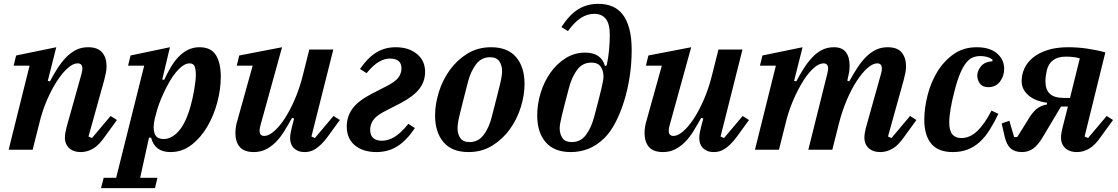

<svg xmlns="http://www.w3.org/2000/svg" viewBox="-20 -780 5822 1000"><path d="M402 12Q379 12 363 5.5Q347 -1 337 -11.5Q327 -22 322.5 -35Q318 -48 318 -62Q318 -74 320.5 -89Q323 -104 326 -115L405 -397Q409 -412 409 -423Q409 -450 384 -450Q361 -450 333.5 -426Q306 -402 278 -359.5Q250 -317 225 -259.5Q200 -202 184 -135L150 0H25L134 -438H51L64 -491L273 -534L229 -359L240 -356Q259 -392 279.5 -424Q300 -456 323.5 -480.5Q347 -505 375 -519.5Q403 -534 439 -534Q489 -534 512 -507Q535 -480 535 -435Q535 -418 531.5 -400.5Q528 -383 523 -364L441 -69L459 -61L556 -176L589 -155L528 -71Q496 -24 465 -6Q434 12 402 12Z M520 146H585L731 -438H647L660 -491L865 -534L825 -366L835 -364Q851 -398 869 -429Q887 -460 909.5 -483.5Q932 -507 959 -520.5Q986 -534 1019 -534Q1079 -534 1104.5 -493Q1130 -452 1130 -380Q1130 -317 1112 -248Q1094 -179 1060 -121Q1026 -63 977.5 -25.5Q929 12 868 12Q786 12 767 -63H756L710 146H800L787 200H506ZM833 -56Q874 -56 911 -97.5Q948 -139 973 -229Q978 -247 983 -269Q988 -291 991.5 -312.5Q995 -334 997.5 -354.5Q1000 -375 1000 -390Q1000 -419 993.5 -434.5Q987 -450 967 -450Q950 -450 931.5 -437Q913 -424 895.5 -402.5Q878 -381 862 -353Q846 -325 832.5 -296Q819 -267 808.5 -238.5Q798 -210 793 -187L786 -162Q775 -114 785 -85Q795 -56 833 -56Z M1302 12Q1251 12 1228.5 -15Q1206 -42 1206 -87Q1206 -120 1218 -158L1296 -438H1213L1226 -491L1449 -534L1336 -125Q1332 -110 1332 -99Q1332 -72 1357 -72Q1379 -72 1407 -96Q1435 -120 1462.5 -162Q1490 -204 1515 -261.5Q1540 -319 1557 -387L1591 -522H1716L1602 -69L1620 -61L1717 -176L1750 -155L1689 -71Q1670 -45 1653.5 -29Q1637 -13 1622.5 -4Q1608 5 1594.5 8.5Q1581 12 1568 12Q1546 12 1531.5 5.5Q1517 -1 1508 -11Q1499 -21 1495 -34Q1491 -47 1491 -60Q1491 -74 1494 -90Q1497 -106 1500 -117L1512 -163L1501 -166Q1481 -130 1461 -97.5Q1441 -65 1417.5 -41Q1394 -17 1365.5 -2.5Q1337 12 1302 12Z M1940 12Q1871 12 1828.5 -23Q1786 -58 1786 -121Q1786 -172 1814.5 -212.5Q1843 -253 1913 -290L1989 -329Q2037 -353 2054 -375Q2071 -397 2071 -424Q2071 -475 2010 -475Q1984 -475 1955 -459Q1926 -443 1889 -399L1855 -421Q1895 -479 1939.5 -506.5Q1984 -534 2041 -534Q2109 -534 2151.5 -499Q2194 -464 2194 -406Q2194 -355 2163 -316Q2132 -277 2065 -242L1989 -203Q1941 -179 1924.5 -155.5Q1908 -132 1908 -104Q1908 -75 1924 -61Q1940 -47 1969 -47Q2001 -47 2033.5 -66Q2066 -85 2107 -135L2141 -113Q2099 -50 2051 -19Q2003 12 1940 12Z M2426 -40Q2471 -40 2499.5 -78Q2528 -116 2542 -174Q2558 -237 2568.5 -277.5Q2579 -318 2585 -344Q2591 -370 2593 -384.5Q2595 -399 2595 -409Q2595 -440 2580.5 -461Q2566 -482 2532 -482Q2487 -482 2458.5 -444Q2430 -406 2416 -348Q2400 -285 2389.5 -244.5Q2379 -204 2373 -178Q2367 -152 2365 -137.5Q2363 -123 2363 -113Q2363 -82 2377.5 -61Q2392 -40 2426 -40ZM2420 12Q2334 12 2290 -39.5Q2246 -91 2246 -179Q2246 -237 2265.5 -300Q2285 -363 2322.5 -415Q2360 -467 2414 -500.5Q2468 -534 2538 -534Q2624 -534 2668 -482.5Q2712 -431 2712 -343Q2712 -285 2692.5 -222Q2673 -159 2635.5 -107Q2598 -55 2544 -21.5Q2490 12 2420 12Z M2953 12Q2866 12 2822 -39.5Q2778 -91 2778 -178Q2778 -238 2796 -296.5Q2814 -355 2847 -401.5Q2880 -448 2926 -477Q2972 -506 3028 -506Q3111 -506 3131 -436L3140 -440Q3148 -475 3152 -518Q3156 -561 3156 -599Q3156 -656 3135 -682Q3114 -708 3075 -708Q3039 -708 3006 -687Q2973 -666 2938 -618L2904 -639Q2946 -704 2992 -732Q3038 -760 3096 -760Q3136 -760 3168 -747Q3200 -734 3222.5 -705.5Q3245 -677 3257.5 -631Q3270 -585 3270 -520Q3270 -449 3259.5 -380.5Q3249 -312 3230 -251.5Q3211 -191 3185.5 -142Q3160 -93 3129 -62Q3088 -22 3044.5 -5Q3001 12 2953 12ZM2958 -40Q3004 -40 3032 -77.5Q3060 -115 3075 -173Q3089 -225 3098 -260.5Q3107 -296 3112.5 -319.5Q3118 -343 3120.5 -357Q3123 -371 3123 -382Q3123 -412 3108.5 -433Q3094 -454 3060 -454Q3014 -454 2986 -416.5Q2958 -379 2943 -321Q2929 -268 2920 -233Q2911 -198 2905.5 -174.5Q2900 -151 2897.5 -136.5Q2895 -122 2895 -112Q2895 -82 2909.5 -61Q2924 -40 2958 -40Z M3433 12Q3382 12 3359.5 -15Q3337 -42 3337 -87Q3337 -120 3349 -158L3427 -438H3344L3357 -491L3580 -534L3467 -125Q3463 -110 3463 -99Q3463 -72 3488 -72Q3510 -72 3538 -96Q3566 -120 3593.5 -162Q3621 -204 3646 -261.5Q3671 -319 3688 -387L3722 -522H3847L3733 -69L3751 -61L3848 -176L3881 -155L3820 -71Q3801 -45 3784.5 -29Q3768 -13 3753.5 -4Q3739 5 3725.5 8.5Q3712 12 3699 12Q3677 12 3662.5 5.5Q3648 -1 3639 -11Q3630 -21 3626 -34Q3622 -47 3622 -60Q3622 -74 3625 -90Q3628 -106 3631 -117L3643 -163L3632 -166Q3612 -130 3592 -97.5Q3572 -65 3548.5 -41Q3525 -17 3496.5 -2.5Q3468 12 3433 12Z M4566 12Q4543 12 4527 5.5Q4511 -1 4501 -11.5Q4491 -22 4486.5 -35Q4482 -48 4482 -62Q4482 -74 4484.5 -89Q4487 -104 4490 -115L4569 -397Q4573 -412 4573 -423Q4573 -450 4549 -450Q4526 -450 4498.5 -426Q4471 -402 4443 -359.5Q4415 -317 4390.5 -259.5Q4366 -202 4349 -135L4315 0H4190L4289 -397Q4293 -413 4293 -423Q4293 -450 4269 -450Q4246 -450 4218.5 -426Q4191 -402 4164 -359.5Q4137 -317 4112 -259.5Q4087 -202 4071 -135L4037 0H3912L4021 -438H3938L3951 -491L4160 -534L4116 -359L4127 -356Q4146 -392 4166.5 -424Q4187 -456 4210 -480.5Q4233 -505 4260.5 -519.5Q4288 -534 4323 -534Q4366 -534 4385.5 -508.5Q4405 -483 4405 -438Q4405 -427 4404 -415.5Q4403 -404 4400 -392L4393 -360L4403 -356Q4423 -392 4443.5 -424Q4464 -456 4487.5 -480.5Q4511 -505 4539.5 -519.5Q4568 -534 4603 -534Q4654 -534 4676.5 -506.5Q4699 -479 4699 -434Q4699 -418 4695.5 -400.5Q4692 -383 4687 -364L4605 -69L4623 -61L4720 -176L4753 -155L4692 -71Q4660 -24 4629 -6Q4598 12 4566 12Z M4942 12Q4866 12 4830 -32Q4794 -76 4794 -156Q4794 -215 4810.5 -281.5Q4827 -348 4860.5 -404Q4894 -460 4945.5 -497Q4997 -534 5067 -534Q5135 -534 5172.5 -502Q5210 -470 5210 -422Q5210 -383 5188 -354.5Q5166 -326 5127 -326Q5098 -326 5084 -344.5Q5070 -363 5070 -386Q5070 -411 5089 -434.5Q5108 -458 5149 -461V-470Q5125 -488 5085 -488Q5064 -488 5046 -480.5Q5028 -473 5012 -453Q4996 -433 4981 -398Q4966 -363 4952 -308Q4939 -260 4931.5 -216Q4924 -172 4924 -142Q4924 -100 4940 -80.5Q4956 -61 4987 -61Q5032 -61 5070.5 -98Q5109 -135 5144 -204L5180 -187Q5157 -139 5133 -101.5Q5109 -64 5081 -39Q5053 -14 5019 -1Q4985 12 4942 12Z M5303 12Q5266 12 5244.5 -6.5Q5223 -25 5213 -67L5197 -137L5237 -151L5262 -66H5278L5331 -151Q5354 -191 5376.5 -210.5Q5399 -230 5433 -236V-245Q5372 -253 5336.5 -283.5Q5301 -314 5301 -358Q5301 -392 5315.5 -423.5Q5330 -455 5359.5 -479.5Q5389 -504 5435 -519Q5481 -534 5544 -534Q5594 -534 5644.5 -526.5Q5695 -519 5737 -507L5629 -69L5647 -61L5744 -176L5777 -155L5716 -71Q5684 -24 5653 -6Q5622 12 5590 12Q5567 12 5551 5.5Q5535 -1 5525 -11.5Q5515 -22 5510.5 -35Q5506 -48 5506 -62Q5506 -74 5508.5 -89Q5511 -104 5514 -115L5542 -225H5506L5416 -74Q5387 -24 5361 -6Q5335 12 5303 12ZM5604 -476Q5587 -481 5569.5 -483Q5552 -485 5530 -485Q5490 -485 5465 -466.5Q5440 -448 5432 -413Q5425 -382 5425 -356Q5425 -313 5448 -291.5Q5471 -270 5521 -270H5553Z"/></svg>

Font: IBM Plex Serif SemiBold
Style: Italic
Weight: 600
Italic angle: -14°
Designer: Mike Abbink, Paul van der Laan, Pieter van Rosmalen
Foundry: Bold Monday
Version: Version 2.5